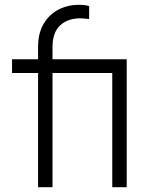

<svg xmlns="http://www.w3.org/2000/svg" viewBox="-20 -777 612 797"><path d="M138 0V-474H30V-531H138V-582Q138 -638 160.5 -677Q183 -716 221.5 -736.5Q260 -757 308 -757Q332 -757 350 -752V-698Q342 -699 331 -700Q320 -701 314 -701Q261 -701 229.5 -671.5Q198 -642 198 -582V-531H506V0H446V-474H198V0Z"/></svg>

Font: Plus Jakarta Sans Light
Style: Regular
Weight: 300
Designer: Gumpita Rahayu
Foundry: Tokotype
Version: Version 2.006; ttfautohint (v1.8.4.7-5d5b)